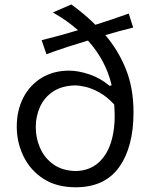

<svg xmlns="http://www.w3.org/2000/svg" viewBox="-20 -812 661 844"><path d="M184.1 -573.7 163.1 -635.3Q207.5 -646.5 247.8 -657.5Q288.1 -668.5 322.8 -679.2Q276.9 -720.7 212.4 -757.3L293.5 -792.5Q320.8 -772.5 347.7 -750.2Q374.5 -728 399.4 -703.1Q431.6 -713.4 468.8 -725.6Q505.9 -737.8 545.9 -752.4L565.4 -690.9Q532.7 -682.6 501.5 -674.3Q470.2 -666 442.9 -657.7Q501 -589.8 533.9 -506.8Q566.9 -423.8 566.9 -317.9Q566.9 -166.5 503.9 -77.6Q440.9 11.2 312.5 11.2Q228.5 11.2 170.9 -26.1Q113.3 -63.5 83.5 -124.5Q53.7 -185.5 53.7 -255.4Q53.7 -327.1 82.5 -382.8Q111.3 -438.5 163.3 -470Q215.3 -501.5 283.7 -501.5Q324.2 -501.5 372.8 -485.1Q421.4 -468.8 461.9 -434.6L470.7 -437.5Q445.8 -545.4 366.7 -633.8Q322.8 -620.6 279.5 -606.7Q236.3 -592.8 184.1 -573.7ZM481.9 -353Q448.7 -388.2 416.3 -406Q383.8 -423.8 356.2 -430.2Q328.6 -436.5 309.6 -436.5Q251.5 -435.1 213.1 -409.4Q174.8 -383.8 156 -342.5Q137.2 -301.3 137.2 -252.9Q137.2 -204.6 156.5 -160.9Q175.8 -117.2 214.8 -89.4Q253.9 -61.5 312.5 -60.1Q374 -61.5 414.3 -98.1Q454.6 -134.8 471.9 -200.2Q489.3 -265.6 481.9 -353Z"/></svg>

Font: Pinar DS4-Regular
Style: Regular
Weight: 400
Designer: Amin Abedi
Version: Version 2.000